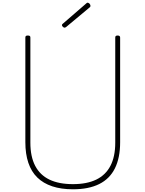

<svg xmlns="http://www.w3.org/2000/svg" viewBox="-20 -1377 1073 1416"><path d="M518 19Q431 19 365 -3Q299 -25 255 -68Q211 -111 189 -176.5Q167 -242 167 -328V-1100Q167 -1108 171 -1111.5Q175 -1115 185 -1115Q196 -1115 200 -1111.5Q204 -1108 204 -1100V-325Q204 -222 239.5 -154Q275 -86 344.5 -52.5Q414 -19 518 -19Q621 -19 690 -52.5Q759 -86 794.5 -154Q830 -222 830 -325V-1100Q830 -1108 834 -1111.5Q838 -1115 848 -1115Q866 -1115 866 -1100V-328Q866 -213 827.5 -135.5Q789 -58 711.5 -19.5Q634 19 518 19ZM456 -1173Q450 -1173 443.5 -1179.5Q437 -1186 437 -1191Q437 -1193 438 -1196Q439 -1199 442 -1201L613 -1349Q617 -1352 619.5 -1354.5Q622 -1357 625 -1357Q631 -1357 636 -1353.5Q641 -1350 644 -1344.5Q647 -1339 647 -1334Q647 -1331 646.5 -1329Q646 -1327 643 -1324L468 -1178Q463 -1175 461 -1174Q459 -1173 456 -1173Z"/></svg>

Font: Playwrite FR Moderne Thin
Style: Regular
Weight: 250
Version: Version 1.002